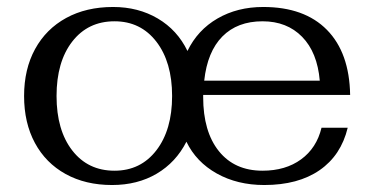

<svg xmlns="http://www.w3.org/2000/svg" viewBox="-20 -520 1071 550"><path d="M49 -245Q49 -322 80.5 -379.5Q112 -437 169.5 -468.5Q227 -500 304 -500Q376 -500 432 -467Q488 -434 517 -374Q546 -434 603 -467Q660 -500 734 -500Q852 -500 916.5 -434.5Q981 -369 983 -248H562V-242Q562 -143 607 -87Q652 -31 732 -31Q798 -31 842.5 -63.5Q887 -96 901 -154H976Q957 -75 895.5 -32.5Q834 10 737 10Q660 10 601 -23Q542 -56 514 -114Q484 -55 429 -22.5Q374 10 301 10Q225 10 168 -21.5Q111 -53 80 -110.5Q49 -168 49 -245ZM473 -245Q473 -342 428 -400.5Q383 -459 308 -459Q232 -459 187 -401Q142 -343 142 -245Q142 -147 187 -89Q232 -31 308 -31Q383 -31 428 -89.5Q473 -148 473 -245ZM896 -289Q889 -370 845.5 -414.5Q802 -459 732 -459Q660 -459 617 -415.5Q574 -372 565 -289Z"/></svg>

Font: Fahkwang
Style: Regular
Weight: 400
Version: Version 1.000; ttfautohint (v1.6)